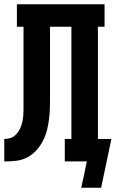

<svg xmlns="http://www.w3.org/2000/svg" viewBox="-20 -755 541 898"><path d="M453 123H360L374 59L386 0H283V-105H314V-630H214V-313Q214 -286 213.5 -258.5Q213 -231 210 -203.5Q207 -176 200.5 -149Q194 -122 181.5 -97.5Q169 -73 150.5 -52.5Q132 -32 107.5 -19Q83 -6 55.5 -3Q28 0 0 0V-105Q13 -105 26 -108.5Q39 -112 49 -120.5Q59 -129 66.5 -140.5Q74 -152 78.5 -164.5Q83 -177 85.5 -190Q88 -203 89 -216Q90 -229 90 -242.5Q90 -256 90 -269Q90 -281 90 -292.5Q90 -304 90 -315V-630H59V-735H469V-630H438V-105H501Z"/></svg>

Font: Iosevka Slab Extrabold
Style: Regular
Weight: 800
Monospace: yes
Designer: Belleve Invis
Foundry: Belleve Invis
Version: Version 11.1.1; ttfautohint (v1.8.3)